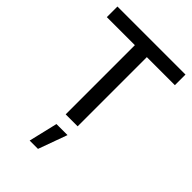

<svg xmlns="http://www.w3.org/2000/svg" viewBox="-280 -809 1191 1191"><g transform="rotate(45 315.5 -213.5)"><path d="M17 0ZM17 -607V-700H614V-607H368V0H263V-607ZM265 83H362L293 273H220Z"/></g></svg>

Font: Red Hat Display Medium
Style: Regular
Weight: 500
Designer: Pentagram / MCKL
Foundry: Pentagram / MCKL
Version: Version 1.005; Red Hat Display Medium